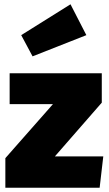

<svg xmlns="http://www.w3.org/2000/svg" viewBox="-20 -876 507 896"><path d="M445 0H5V-138L227 -390H25V-534H455V-397L236 -146H462ZM132 -613 79 -712 309 -856 383 -712Z"/></svg>

Font: Trujillo Black
Style: Regular
Weight: 900
Designer: Fira Sans original fonts by bBox Type GmbH, Carrois Corporate GbR, & Edenspiekermann AG / Changes by Cristiano Sobral
Foundry: Fira Sans original fonts by bBox Type GmbH, Carrois Corporate GbR, & Edenspiekermann AG / Changes by Cristiano Sobral
Version: Version 4.301;July 28, 2020;FontCreator 13.0.0.2655 64-bit